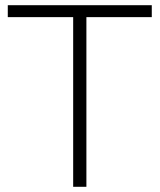

<svg xmlns="http://www.w3.org/2000/svg" viewBox="-20 -720 615 740"><path d="M262 0V-670L277 -654H10V-700H565V-654H298L313 -670V0Z"/></svg>

Font: Modern
Style: Regular
Weight: 300
Designer: Julieta Ulanovsky
Foundry: Julieta Ulanovsky
Version: Version 8.000